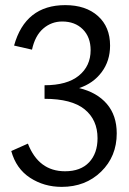

<svg xmlns="http://www.w3.org/2000/svg" viewBox="-20 -441 503 750"><path d="M289 -97Q359 -80 397.5 -35Q436 10 436 80Q436 170 375 229.5Q314 289 221 289Q152 289 97.5 253.5Q43 218 24 149L89 120Q131 228 234 228Q295 228 328 193Q361 158 361 99Q361 27 310.5 -14Q260 -55 154 -55V-108Q242 -108 288 -145.5Q334 -183 334 -245Q334 -296 303.5 -326.5Q273 -357 223 -357Q181 -357 149 -329.5Q117 -302 105 -247L35 -263Q79 -421 235 -421Q315 -421 362.5 -378.5Q410 -336 410 -263Q410 -203 377 -159Q344 -115 289 -97Z"/></svg>

Font: EauTestInfant Medium
Style: Italic
Weight: 500
Italic angle: -12°
Designer: Christian Thalmann (Catharsis Fonts)
Version: Version 0.001;PS 000.001;hotconv 1.0.88;makeotf.lib2.5.64775